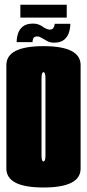

<svg xmlns="http://www.w3.org/2000/svg" viewBox="-20 -806 376 830"><path d="M168 4.5Q7.5 4.5 7.5 -77.5V-524.5Q7.5 -606.5 168 -606.5Q328.5 -606.5 328.5 -524.5V-77.5Q328.5 4.5 168 4.5ZM168 -108Q176.5 -108 176.5 -134.5V-467Q176.5 -494 168 -494Q159.5 -494 159.5 -467V-134.5Q159.5 -108 168 -108ZM213 -621.5Q197.5 -621.5 184.5 -628.2Q171.5 -635 160.8 -641.8Q150 -648.5 141.5 -648.5Q127.5 -648.5 124 -640Q120.5 -631.5 120.5 -624H52Q52 -642.5 57.8 -660.8Q63.5 -679 78.8 -691.5Q94 -704 123 -704Q146 -704 164.2 -691Q182.5 -678 195 -678Q207 -678 211.8 -686.8Q216.5 -695.5 216.5 -703H284Q284 -684.5 278.2 -665.8Q272.5 -647 257.2 -634.2Q242 -621.5 213 -621.5ZM68 -730V-785.5H268.5V-730Z"/></svg>

Font: Anybody UltraCondensed ExtraBold
Style: Regular
Weight: 800
Width: 1
Designer: Tyler Finck
Foundry: Etcetera Type Company
Version: Version 1.010; ttfautohint (v1.8.3) -l 8 -r 50 -G 200 -x 14 